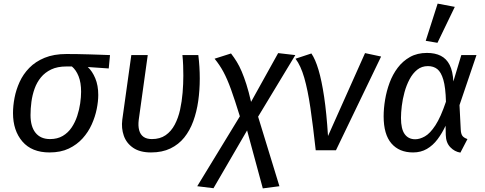

<svg xmlns="http://www.w3.org/2000/svg" viewBox="-20 -832 2686 1063"><path d="M348 -533Q378 -533 409.5 -532.5Q441 -532 473 -531Q505 -530 534.5 -529Q564 -528 589 -527L582 -453L466 -461Q491 -438 507.5 -398.5Q524 -359 524 -306Q524 -271 515.5 -228.5Q507 -186 488 -143.5Q469 -101 437.5 -66Q406 -31 361 -9.5Q316 12 254 12Q156 12 104 -48.5Q52 -109 52 -206Q52 -246 60.5 -290.5Q69 -335 88.5 -378Q108 -421 142 -456Q176 -491 227 -512Q278 -533 348 -533ZM378 -464H348Q298 -464 263.5 -447.5Q229 -431 206.5 -403.5Q184 -376 171.5 -341Q159 -306 154 -268.5Q149 -231 149 -195Q149 -131 177 -96.5Q205 -62 257 -62Q298 -62 327.5 -79.5Q357 -97 376.5 -126Q396 -155 407.5 -190Q419 -225 424 -260Q429 -295 429 -324Q429 -375 415 -410Q401 -445 378 -464Z M990 -527H1078Q1082 -494 1084 -462Q1086 -430 1086 -397Q1086 -333 1077.5 -273Q1069 -213 1050 -161Q1031 -109 1000 -70.5Q969 -32 923.5 -10Q878 12 816 12Q755 12 717.5 -13.5Q680 -39 665.5 -80.5Q651 -122 657 -169L707 -527H798L748 -168Q744 -135 750.5 -111Q757 -87 774.5 -74.5Q792 -62 821 -62Q866 -62 897 -83.5Q928 -105 947.5 -142Q967 -179 977 -224.5Q987 -270 991 -319Q995 -368 995 -413Q995 -440 994 -469Q993 -498 990 -527Z M1168 -507 1259 -536Q1276 -514 1290.5 -490.5Q1305 -467 1318 -436.5Q1331 -406 1344 -365.5Q1357 -325 1370 -268L1409 -186L1527 199L1435 211L1348 -110L1308 -188Q1280 -279 1259 -337Q1238 -395 1217 -434Q1196 -473 1168 -507ZM1370 -268 1520 -538 1615 -527 1409 -186 1348 -110 1162 210 1072 199 1308 -188Z M1616 -507 1704 -536Q1726 -504 1743.5 -445Q1761 -386 1774.5 -296Q1788 -206 1796 -79L2001 -538L2090 -519L1840 0H1728Q1713 -136 1698.5 -235Q1684 -334 1664.5 -401.5Q1645 -469 1616 -507Z M2344 -539Q2389 -539 2420.5 -523Q2452 -507 2469.5 -472.5Q2487 -438 2490 -381L2534 -527H2618L2524 -250L2531 -113Q2532 -93 2539 -81.5Q2546 -70 2568 -62L2529 13Q2497 8 2473 -17Q2449 -42 2448 -85L2447 -136Q2428 -95 2402.5 -61Q2377 -27 2343.5 -7.5Q2310 12 2267 12Q2190 12 2147 -38Q2104 -88 2104 -188Q2104 -231 2112 -279.5Q2120 -328 2137 -374Q2154 -420 2182 -457Q2210 -494 2250 -516.5Q2290 -539 2344 -539ZM2349 -466Q2315 -466 2290 -446Q2265 -426 2247.5 -393Q2230 -360 2219.5 -321.5Q2209 -283 2204.5 -245.5Q2200 -208 2200 -179Q2200 -118 2220.5 -89.5Q2241 -61 2279 -61Q2304 -61 2332.5 -77Q2361 -93 2390.5 -138Q2420 -183 2449 -269Q2447 -348 2434.5 -390.5Q2422 -433 2401 -449.5Q2380 -466 2349 -466ZM2337 -606 2403 -812 2498 -794 2402 -595Z"/></svg>

Font: Fira Sans Variable
Style: Italic
Weight: 397
Italic angle: -8°
Designer: Carrois Corporate & Edenspiekermann AG
Foundry: Carrois Corporate GbR & Edenspiekermann AG
Version: Version 4.202